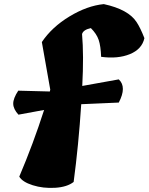

<svg xmlns="http://www.w3.org/2000/svg" viewBox="-20 -918 724 936"><path d="M225 -481 184 -713Q233 -786 319 -838Q405 -890 486 -898Q606 -872 646 -810Q664 -783 684 -732Q672 -678 613 -654Q554 -630 473 -641Q471 -694 461 -723.5Q451 -753 423 -781Q386 -773 380 -752Q389 -649 381 -499L559 -531Q599 -494 559 -418L376 -410Q363 -210 339 -31Q307 -6 248.5 -2.5Q190 1 139.5 -15Q89 -31 74 -57Q142 -217 195 -382L70 -359Q45 -386 44.5 -412Q44 -438 69 -476L223 -472Z"/></svg>

Font: Tillana ExtraBold
Style: Regular
Weight: 800
Designer: Lipi Raval (Devanagari, Latin), Jonny Pinhorn (Latin)
Foundry: Indian Type Foundry
Version: Version 2.003;PS 1.0;hotconv 1.0.79;makeotf.lib2.5.61930; tt